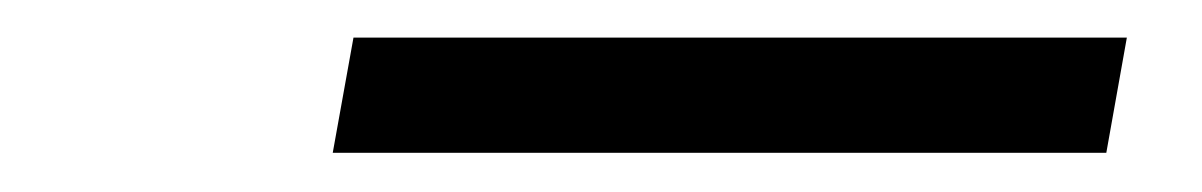

<svg xmlns="http://www.w3.org/2000/svg" viewBox="-20 -689 626 100"><path d="M153.3 -609.4 164.1 -669.4H566.9L556.2 -609.4Z"/></svg>

Font: Cascadia Mono Light
Style: Italic
Weight: 300
Italic angle: -10°
Monospace: yes
Designer: Aaron Bell
Foundry: Saja Typeworks
Version: Version 2404.023; ttfautohint (v1.8.4)